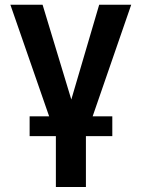

<svg xmlns="http://www.w3.org/2000/svg" viewBox="-20 -565 583 790"><path d="M22.7 -545.5 182.2 -86.3H101.9V-5H209.9V204.5H333.5V-5H442.1V-86.3H361.2L519.9 -545.5H388.1L273.4 -155.5L155.2 -545.5Z"/></svg>

Font: Margiela Sans Semi Bold
Style: Regular
Weight: 600
Designer: Stefan Endress, Andreas Faust
Version: Version 1.100;FEAKit 1.0